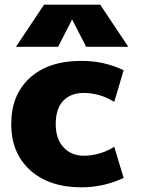

<svg xmlns="http://www.w3.org/2000/svg" viewBox="-20 -790 601 820"><path d="M287 -705 228 -590H48L168 -770H408L528 -590H348L289 -705ZM468 -163 508 -30Q422 10 328 10Q190 10 109 -63Q28 -136 28 -260Q28 -385 107.5 -457.5Q187 -530 328 -530Q425 -530 508 -490L468 -355Q406 -393 338 -393Q281 -393 249.5 -359Q218 -325 218 -260Q218 -197 251 -161Q284 -125 338 -125Q406 -125 468 -163Z"/></svg>

Font: Mplus 1p Black
Style: Regular
Weight: 900
Version: Version 1.061